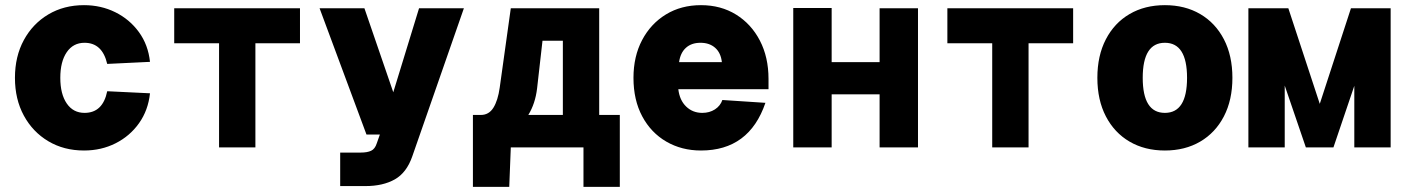

<svg xmlns="http://www.w3.org/2000/svg" viewBox="-20 -572 5440 745"><path d="M306 12Q228 12 167.5 -24Q107 -60 72.5 -123.5Q38 -187 38 -270Q38 -353 72.5 -416.5Q107 -480 167.5 -516Q228 -552 306 -552Q372 -552 427.5 -524.5Q483 -497 519 -447.5Q555 -398 562 -332L396 -324Q377 -406 308 -406Q264 -406 239 -369.5Q214 -333 214 -270Q214 -207 239 -170.5Q264 -134 308 -134Q379 -134 396 -218L562 -210Q555 -144 519.5 -94Q484 -44 428.5 -16Q373 12 306 12Z M830 0V-404H656V-540H1144V-404H971V0Z M1300 150V20H1380Q1405 20 1420 13Q1435 6 1442 -16L1454 -50H1402L1220 -540H1394L1506 -214L1606 -540H1780L1580 34Q1558 98 1512 124Q1466 150 1398 150Z M1815 153V-126H1846Q1877 -126 1894.5 -154Q1912 -182 1919 -232L1962 -540H2305V-126H2385V153H2244V0H1962L1956 153ZM2064 -229Q2057 -170 2030 -126H2164V-414H2085Z M2700 12Q2625 12 2565.5 -22.5Q2506 -57 2472 -120.5Q2438 -184 2438 -270Q2438 -353 2471.5 -416.5Q2505 -480 2564 -516Q2623 -552 2700 -552Q2777 -552 2836 -515.5Q2895 -479 2928.5 -414.5Q2962 -350 2962 -266V-226H2612Q2617 -183 2642.5 -158.5Q2668 -134 2705 -134Q2733 -134 2754 -147.5Q2775 -161 2783 -184L2950 -173Q2887 12 2700 12ZM2615 -331H2781Q2777 -367 2755 -386.5Q2733 -406 2698 -406Q2663 -406 2641.5 -386.5Q2620 -367 2615 -331Z M3058 0V-541H3207V-331H3393V-540H3542V0H3393V-206H3207V0Z M3830 0V-404H3656V-540H4144V-404H3971V0Z M4500 12Q4422 12 4363 -22.5Q4304 -57 4271 -120.5Q4238 -184 4238 -270Q4238 -356 4271 -419.5Q4304 -483 4363 -517.5Q4422 -552 4500 -552Q4578 -552 4637 -517.5Q4696 -483 4729 -419.5Q4762 -356 4762 -270Q4762 -184 4729 -120.5Q4696 -57 4637 -22.5Q4578 12 4500 12ZM4500 -134Q4586 -134 4586 -270Q4586 -406 4500 -406Q4414 -406 4414 -270Q4414 -134 4500 -134Z M4824 0V-540H4979L5101 -169L5222 -540H5376V0H5235V-239L5154 0H5047L4965 -240V0Z"/></svg>

Font: Geist Mono UltraBlack
Style: Regular
Weight: 900
Monospace: yes
Designer: Basement.studio, Andrés Briganti, Mateo Zaragoza
Foundry: Basement.studio, Vercel, Andrés Briganti, Guido Ferreyra, Mateo Zaragoza
Version: Version 1.400; ttfautohint (v1.8.4.7-5d5b)